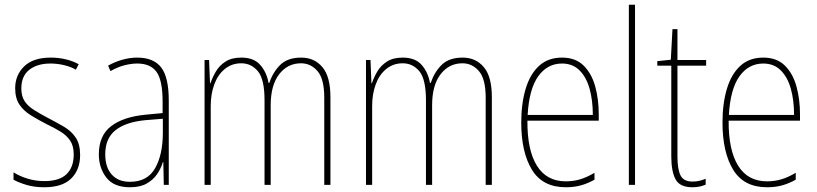

<svg xmlns="http://www.w3.org/2000/svg" viewBox="-20 -780 3445 810"><path d="M318 -126Q318 -64 280.5 -27Q243 10 167 10Q125 10 91.5 0Q58 -10 37 -22V-53Q64 -36 97.5 -26Q131 -16 167 -16Q231 -16 261 -45.5Q291 -75 291 -128Q291 -164 276.5 -186Q262 -208 236.5 -224Q211 -240 177 -256Q140 -275 109.5 -294Q79 -313 61.5 -339.5Q44 -366 44 -408Q44 -463 82 -500Q120 -537 194 -537Q228 -537 258.5 -529.5Q289 -522 312 -509L300 -486Q280 -498 251 -505Q222 -512 193 -512Q137 -512 103.5 -485.5Q70 -459 70 -407Q70 -374 84 -353Q98 -332 123.5 -316Q149 -300 183 -282Q220 -263 250.5 -245Q281 -227 299.5 -199.5Q318 -172 318 -126Z M559 -537Q628 -537 660 -495.5Q692 -454 692 -356V0H671L669 -96H667Q659 -69 642.5 -45Q626 -21 598.5 -5.5Q571 10 528 10Q460 10 428.5 -31Q397 -72 397 -129Q397 -208 448.5 -247.5Q500 -287 593 -296L666 -303V-351Q666 -441 640.5 -476.5Q615 -512 559 -512Q535 -512 506.5 -505Q478 -498 446 -480L436 -503Q464 -519 496 -528Q528 -537 559 -537ZM593 -273Q510 -265 467 -230.5Q424 -196 424 -129Q424 -74 451.5 -43.5Q479 -13 528 -13Q602 -13 634.5 -70.5Q667 -128 667 -220V-279Z M1251 -537Q1306 -537 1340 -497Q1374 -457 1374 -370V0H1348V-368Q1348 -447 1319.5 -480Q1291 -513 1250 -513Q1193 -513 1157.5 -466.5Q1122 -420 1122 -336V0H1096V-357Q1096 -446 1068 -479.5Q1040 -513 998 -513Q958 -513 928.5 -489Q899 -465 884 -424Q869 -383 869 -333V0H843V-527H862L866 -429H868Q876 -453 890.5 -478Q905 -503 931 -520Q957 -537 998 -537Q1051 -537 1078 -506Q1105 -475 1113 -430H1116Q1132 -477 1163 -507Q1194 -537 1251 -537Z M1932 -537Q1987 -537 2021 -497Q2055 -457 2055 -370V0H2029V-368Q2029 -447 2000.5 -480Q1972 -513 1931 -513Q1874 -513 1838.5 -466.5Q1803 -420 1803 -336V0H1777V-357Q1777 -446 1749 -479.5Q1721 -513 1679 -513Q1639 -513 1609.5 -489Q1580 -465 1565 -424Q1550 -383 1550 -333V0H1524V-527H1543L1547 -429H1549Q1557 -453 1571.5 -478Q1586 -503 1612 -520Q1638 -537 1679 -537Q1732 -537 1759 -506Q1786 -475 1794 -430H1797Q1813 -477 1844 -507Q1875 -537 1932 -537Z M2351 -537Q2408 -537 2442 -503.5Q2476 -470 2491 -415.5Q2506 -361 2506 -298V-271H2205Q2204 -147 2245 -81Q2286 -15 2367 -15Q2399 -15 2427.5 -23.5Q2456 -32 2488 -51V-22Q2462 -7 2432.5 1.5Q2403 10 2367 10Q2269 10 2224 -64Q2179 -138 2179 -263Q2179 -343 2197.5 -405Q2216 -467 2254 -502Q2292 -537 2351 -537ZM2351 -512Q2289 -512 2250.5 -458Q2212 -404 2206 -295H2481Q2481 -356 2467.5 -405Q2454 -454 2425 -483Q2396 -512 2351 -512Z M2659 0H2633V-760H2659Z M2902 -14Q2918 -14 2932 -17.5Q2946 -21 2957 -26V-1Q2945 4 2932 7Q2919 10 2901 10Q2848 10 2830 -23.5Q2812 -57 2812 -120V-503H2753V-522L2810 -528L2817 -657H2838V-527H2959V-503H2838V-119Q2838 -66 2851 -40Q2864 -14 2902 -14Z M3200 -537Q3257 -537 3291 -503.5Q3325 -470 3340 -415.5Q3355 -361 3355 -298V-271H3054Q3053 -147 3094 -81Q3135 -15 3216 -15Q3248 -15 3276.5 -23.5Q3305 -32 3337 -51V-22Q3311 -7 3281.5 1.5Q3252 10 3216 10Q3118 10 3073 -64Q3028 -138 3028 -263Q3028 -343 3046.5 -405Q3065 -467 3103 -502Q3141 -537 3200 -537ZM3200 -512Q3138 -512 3099.5 -458Q3061 -404 3055 -295H3330Q3330 -356 3316.5 -405Q3303 -454 3274 -483Q3245 -512 3200 -512Z"/></svg>

Font: Noto Sans Myanmar Condensed Thin
Style: Regular
Weight: 100
Width: 3
Designer: Monotype Design Team
Foundry: Monotype Imaging Inc.
Version: Version 2.107; ttfautohint (v1.8.4.7-5d5b)